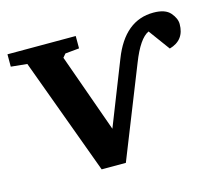

<svg xmlns="http://www.w3.org/2000/svg" viewBox="-84 -593 782 690"><g transform="rotate(-15 307.0 -248.0)"><path d="M-6 -441V-487H248V-441L196 -436L185 -423L289 -131L382 -367Q432 -496 539 -496Q583 -496 601.5 -474.5Q620 -453 620 -432Q620 -372 563 -356L505 -435Q470 -419 438 -337L304 0H214L54 -435Z"/></g></svg>

Font: Khartiya
Style: Bold
Weight: 700
Version: Version 1.0.2